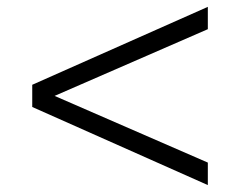

<svg xmlns="http://www.w3.org/2000/svg" viewBox="-20 -556 705 558"><path d="M73.7 -245.1 584 -18.1V-83.5L138.7 -277.3L584 -471.2V-536.1L73.7 -309.6Z"/></svg>

Font: Donegal One
Style: Regular
Weight: 400
Designer: Gary Lonergan
Foundry: Sorkin Type Co.
Version: Version 1.004